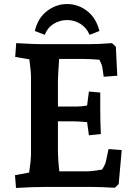

<svg xmlns="http://www.w3.org/2000/svg" viewBox="-20 -923 684 948"><path d="M54 -58 124 -71Q133 -136 133 -155V-551Q133 -566 125 -630L55 -642L60 -710Q150 -705 179 -705H419Q470 -705 533 -710L552 -692L559 -549L492 -544L485 -593Q484 -601 471 -628Q423 -632 391 -632H272Q266 -548 266 -521V-397H361Q382 -397 410 -402L419 -471L475 -466V-382Q475 -323 478 -261L419 -255L410 -320Q360 -324 341 -324H266V-185Q266 -137 273 -77H403Q437 -77 484 -86Q500 -111 503 -126L516 -187L581 -182L566 -14L547 4Q471 0 433 0H204Q141 0 59 5ZM311 -824Q275 -824 244.5 -805Q214 -786 201 -751L152 -770Q167 -834 212 -868.5Q257 -903 311 -903Q366 -903 410.5 -868.5Q455 -834 471 -770L422 -751Q408 -786 377.5 -805Q347 -824 311 -824Z"/></svg>

Font: Andada Pro ExtraBold
Style: Regular
Weight: 800
Designer: Carolina Giovagnoli
Foundry: Huerta Tipografica
Version: Version 3.005; ttfautohint (v1.8.4)